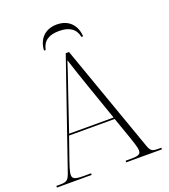

<svg xmlns="http://www.w3.org/2000/svg" viewBox="-161 -1000 976 1112"><g transform="rotate(-20 327.5 -444.0)"><path d="M198 -771H208C219 -825 256 -848 318 -848C379 -848 418 -825 429 -771H439C436 -838 394 -888 318 -888C243 -888 201 -838 198 -771ZM-3 0H211V-10H162C107 -10 97 -20 97 -42C97 -63 115 -112 121 -130L166 -259H447L493 -128C499 -110 517 -61 517 -41C517 -19 509 -10 459 -10H424V0H644V-10H627C584 -10 578 -16 563 -59L331 -714H311L87 -64C71 -17 63 -10 18 -10H-3ZM170 -269 251 -508C266 -551 295 -635 306 -672C320 -628 345 -553 365 -496L444 -269Z"/></g></svg>

Font: Noto Serif Display ExtraLight
Style: Regular
Weight: 200
Designer: Monotype Design Team
Foundry: Monotype Imaging Inc.
Version: Version 2.009